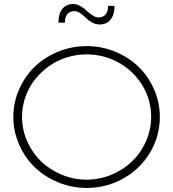

<svg xmlns="http://www.w3.org/2000/svg" viewBox="-20 -928 856 949"><path d="M770 -350.1Q770 -254.9 721.7 -174.1Q673.3 -93.3 590.1 -46.1Q506.8 1 408.2 1Q334.5 1 267.3 -26.9Q200.2 -54.7 151.6 -101.6Q103 -148.4 74.5 -213.6Q45.9 -278.8 45.9 -350.1Q45.9 -421.4 74.5 -486.3Q103 -551.3 151.6 -598.1Q200.2 -645 267.3 -672.6Q334.5 -700.2 408.2 -700.2Q481.9 -700.2 549.1 -672.6Q616.2 -645 664.6 -598.1Q712.9 -551.3 741.5 -486.3Q770 -421.4 770 -350.1ZM88.9 -350.1Q88.9 -287.1 114.3 -229.7Q139.6 -172.4 182.6 -130.9Q225.6 -89.4 284.7 -64.7Q343.8 -40 408.2 -40Q472.7 -40 531.5 -64.7Q590.3 -89.4 633.3 -130.9Q676.3 -172.4 701.7 -229.7Q727.1 -287.1 727.1 -350.1Q727.1 -434.1 684.1 -505.4Q641.1 -576.7 567.6 -617.9Q494.1 -659.2 408.2 -659.2Q356.4 -659.2 307.9 -643.6Q259.3 -627.9 220 -599.4Q180.7 -570.8 151.1 -533Q121.6 -495.1 105.2 -447.8Q88.9 -400.4 88.9 -350.1ZM269 -815.9Q269 -860.4 288.3 -884.3Q307.6 -908.2 342.8 -908.2Q359.9 -908.2 377.7 -897.9Q395.5 -887.7 408.4 -875Q421.4 -862.3 437.3 -852.1Q453.1 -841.8 466.8 -841.8Q489.7 -841.8 502 -856.7Q514.2 -871.6 514.2 -898.9H545.9Q545.9 -855 526.6 -831.1Q507.3 -807.1 472.2 -807.1Q452.6 -807.1 434.3 -817.4Q416 -827.6 404.1 -840.1Q392.1 -852.5 377 -862.8Q361.8 -873 348.1 -873Q325.2 -873 313 -858.2Q300.8 -843.3 300.8 -815.9Z"/></svg>

Font: Montserrat Ultra Light
Style: Regular
Weight: 200
Designer: Julieta Ulanovsky
Foundry: Julieta Ulanovsky
Version: Version 3.001;PS 003.001;hotconv 1.0.70;makeotf.lib2.5.58329